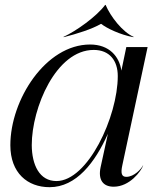

<svg xmlns="http://www.w3.org/2000/svg" viewBox="-20 -768 655 798"><path d="M186 10C297.5 10 375.5 -93.5 428.5 -212L398 -72.5C387 -19.5 409 8 452.5 8C519.5 8 566.5 -57 575 -80H574C567.5 -66.5 538 -33 505 -33C485.5 -33 481 -47.5 488.5 -81.5L593.5 -572.5H505L484.5 -474.5C476 -533 434.5 -583 354.5 -583C169.5 -583 23 -353 23 -164.5C23 -49 94.5 10 186 10ZM214.5 -15.5C144 -15.5 112.5 -82.5 112 -165C112 -320 213 -560.5 369.5 -560.5C435.5 -560.5 469.5 -516 469.5 -452C469.5 -283 345 -15.5 214.5 -15.5ZM401 -668.5H399C362 -647 300 -627.5 245 -613.5L243.5 -614.5C296.5 -639 381 -699 417 -747.5H419C439.5 -699 489 -635 536 -614.5L534 -613.5C480 -623.5 423.5 -650.5 401 -668.5Z"/></svg>

Font: Beautique Display Italic
Style: Regular
Weight: 400
Italic angle: -12°
Designer: Nhat-Quang Ngo
Version: Version 1.100;Glyphs 3.2.3 (3260)